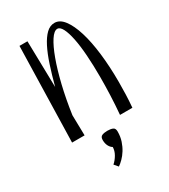

<svg xmlns="http://www.w3.org/2000/svg" viewBox="-227 -792 1030 1169"><g transform="rotate(-30 288.0 -208.0)"><path d="M80 0ZM97 -670H153L160 -345Q180 -420 200.5 -482.5Q221 -545 244 -590Q267 -635 293 -660Q319 -685 351 -685Q388 -685 417.5 -646Q447 -607 468 -539Q489 -471 500 -378Q511 -285 511 -177Q511 -134 509.5 -90Q508 -46 504 0H417Q423 -69 425.5 -134.5Q428 -200 428 -260Q428 -343 423 -413.5Q418 -484 407.5 -535.5Q397 -587 382 -616Q367 -645 348 -645Q325 -645 299.5 -606Q274 -567 249 -499Q224 -431 202 -339.5Q180 -248 165 -143L168 0H80ZM231 242Q251 225 266 199Q281 173 281 147Q267 139 258 121.5Q249 104 249 80Q249 57 264.5 51Q280 45 302 45Q324 45 339 51Q354 57 354 80Q354 116 344 146Q334 176 319 200Q304 224 286.5 241.5Q269 259 254 269L231 242Z"/></g></svg>

Font: Combo
Style: Regular
Weight: 400
Designer: Eduardo Rodriguez Tunni
Foundry: Eduardo Rodriguez Tunni
Version: Version 1.001